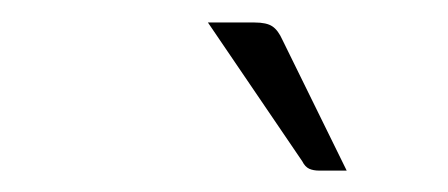

<svg xmlns="http://www.w3.org/2000/svg" viewBox="-20 -736 408 175"><path d="M212 -715.5Q223 -715.5 228.2 -712Q233.5 -708.5 237.5 -699.5L296 -580.5H271Q265.5 -580.5 261.8 -582.2Q258 -584 255.5 -589L169.5 -715.5Z"/></svg>

Font: Lato 2
Style: Italic
Weight: 300
Italic angle: -7°
Designer: Lukasz Dziedzic with Adam Twardoch and Botio Nikoltchev
Foundry: tyPoland Lukasz Dziedzic
Version: Version 2.015; 2015-08-06; http://www.latofonts.com/